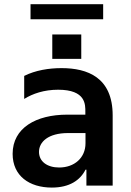

<svg xmlns="http://www.w3.org/2000/svg" viewBox="-20 -873 615 903"><path d="M465.2 -853.3H123.6V-782.3H465.2ZM225.9 -710.9V-596.2H362.2V-710.9ZM223.7 9.2C307.2 9.2 357.2 -25.6 382.1 -74.9H386.4V0H509.9V-330.3C509.9 -509.2 391.3 -552.6 269.5 -552.6C209.5 -552.6 147 -542.6 93.8 -516V-407.7C133.5 -432.5 187.5 -451 253.2 -451C384.9 -451 381.4 -380.3 381.4 -345.9V-333.8H296.2C149.5 -333.8 39.4 -271.3 39.4 -149.5C39.4 -45.8 117.9 9.2 223.7 9.2ZM258.2 -85.2C201.7 -85.2 163.4 -113.6 163.4 -158.7C163.4 -205.6 206.7 -247.2 300.1 -247.2H382.1V-199.2C382.1 -130.3 329.5 -85.2 258.2 -85.2Z"/></svg>

Font: TID UI Semi Bold
Style: Regular
Weight: 600
Designer: The TID Project Authors
Foundry: Bakken & Bæck
Version: Version 1.001;hotconv 1.0.109;makeotfexe 2.5.65596